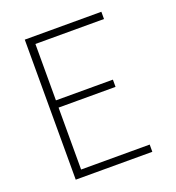

<svg xmlns="http://www.w3.org/2000/svg" viewBox="-133 -841 866 947"><g transform="rotate(-20 300.0 -367.5)"><path d="M103 0V-735H505V-697H145V-401H444V-363H145V-38H505V0Z"/></g></svg>

Font: Iosevka Extralight Extended
Style: Regular
Weight: 200
Width: 7
Monospace: yes
Designer: Belleve Invis
Foundry: Belleve Invis
Version: Version 32.5.0; ttfautohint (v1.8.4)